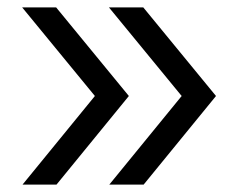

<svg xmlns="http://www.w3.org/2000/svg" viewBox="-20 -540 640 520"><path d="M369 -40H276L472 -280L275 -520H368L565 -280ZM133 -40H41L237 -280L40 -520H132L329 -280Z"/></svg>

Font: Maple Mono Normal NL Light
Style: Regular
Weight: 300
Monospace: yes
Designer: subframe7536
Version: Version 7.000